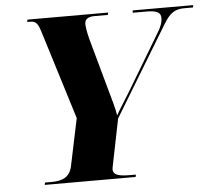

<svg xmlns="http://www.w3.org/2000/svg" viewBox="-51 -770 914 825"><g transform="rotate(-5 406.0 -357.0)"><path d="M109 0H501L503 -10H479C437 -10 405 -14 405 -42C405 -46 407 -53 410 -69L448 -257L682 -643C710 -690 733 -704 772 -704H810L812 -714H551L550 -704H608C655 -704 671 -695 671 -670C671 -654 666 -636 648 -607L503 -365C474 -317 457 -293 445 -270C440 -304 430 -334 417 -382L355 -606C346 -639 343 -664 343 -674C343 -692 355 -704 385 -704H443L445 -714H97L95 -704H108C134 -704 142 -691 154 -651L271 -274L228 -69C217 -20 181 -10 139 -10H111Z"/></g></svg>

Font: Noto Serif Display ExtraBold
Style: Italic
Weight: 800
Italic angle: -12°
Designer: Monotype Design Team
Foundry: Monotype Imaging Inc.
Version: Version 2.009